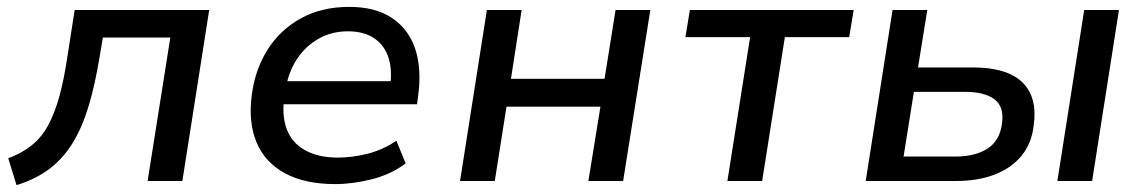

<svg xmlns="http://www.w3.org/2000/svg" viewBox="-20 -526 3328 558"><path d="M28 12 4 -66Q44 -81 72.5 -104Q101 -127 120 -162Q139 -197 152.5 -246Q166 -295 176 -362L197 -497H588L510 0H409L475 -417H279L269 -358Q256 -279 237.5 -217.5Q219 -156 191.5 -111Q164 -66 124 -35.5Q84 -5 28 12Z M954 9Q866 9 808 -22.5Q750 -54 725.5 -112.5Q701 -171 712 -252Q722 -326 758.5 -383Q795 -440 855 -473Q915 -506 995 -506Q1071 -506 1119.5 -473.5Q1168 -441 1187 -383Q1206 -325 1195 -246L1192 -223H784L794 -290H1135L1113 -268Q1121 -320 1109.5 -357Q1098 -394 1068 -414.5Q1038 -435 991 -435Q944 -435 906 -413.5Q868 -392 843.5 -355Q819 -318 811 -271L807 -250Q798 -192 813 -151.5Q828 -111 866.5 -89.5Q905 -68 962 -68Q1003 -68 1047.5 -79Q1092 -90 1132 -117L1159 -51Q1116 -19 1060.5 -5Q1005 9 954 9Z M1317 0 1395 -497H1496L1465 -297H1737L1769 -497H1870L1791 0H1690L1725 -216H1452L1418 0Z M2094 0 2160 -418H1972L1985 -497H2461L2448 -418H2261L2195 0Z M2496 0 2574 -497H2675L2648 -330H2807Q2907 -330 2951.5 -286.5Q2996 -243 2984 -160Q2978 -109 2949 -73.5Q2920 -38 2871.5 -19Q2823 0 2758 0ZM2606 -71H2756Q2815 -71 2850.5 -94.5Q2886 -118 2892 -167Q2899 -216 2870 -237.5Q2841 -259 2785 -259H2636ZM3053 0 3131 -497H3232L3154 0Z"/></svg>

Font: Nunito Sans 7pt Medium
Style: Italic
Weight: 500
Italic angle: -9°
Designer: Vernon Adams
Foundry: Vernon Adams
Version: Version 3.101;gftools[0.9.27]